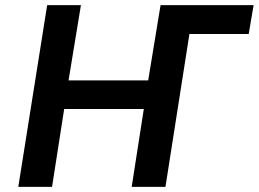

<svg xmlns="http://www.w3.org/2000/svg" viewBox="-20 -725 1004 745"><path d="M51 0 163 -705H294L246 -413H555L603 -705H964L945 -593H715L622 0H491L538 -302H229L182 0Z"/></svg>

Font: Nunito Sans 7pt SemiCondensed
Style: Bold Italic
Weight: 700
Width: 4
Italic angle: -9°
Designer: Vernon Adams
Foundry: Vernon Adams
Version: Version 3.101;gftools[0.9.27]